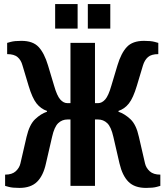

<svg xmlns="http://www.w3.org/2000/svg" viewBox="-20 -910 810 940"><path d="M75 10Q41 10 23 5Q5 0 5 0V-55Q39 -55 57 -71.5Q75 -88 80 -110L110 -240Q124 -300 152 -326.5Q180 -353 210 -363V-367Q180 -377 159 -403.5Q138 -430 120 -490L90 -590Q83 -616 66 -630.5Q49 -645 15 -645V-700Q15 -700 33 -705Q51 -710 85 -710Q141 -710 169 -680Q197 -650 215 -590L245 -490Q259 -441 275 -423Q291 -405 310 -405H325V-700H445V-405H460Q479 -405 495 -423Q511 -441 525 -490L555 -590Q573 -650 601 -680Q629 -710 685 -710Q719 -710 737 -705Q755 -700 755 -700V-645Q721 -645 704.5 -630.5Q688 -616 680 -590L650 -490Q632 -430 611 -403.5Q590 -377 560 -367V-363Q590 -353 618.5 -326.5Q647 -300 660 -240L690 -110Q695 -88 713 -71.5Q731 -55 765 -55V0Q765 0 747 5Q729 10 695 10Q639 10 609 -20Q579 -50 565 -110L535 -240Q524 -289 505 -307Q486 -325 460 -325H445V0H325V-325H310Q284 -325 265 -307Q246 -289 235 -240L205 -110Q192 -50 161.5 -20Q131 10 75 10ZM410 -770V-890H520V-770ZM250 -770V-890H360V-770Z"/></svg>

Font: Cuprum
Style: Regular
Weight: 400
Designer: Jovanny Lemonad
Foundry: Jovanny Lemonad
Version: Version 3.000